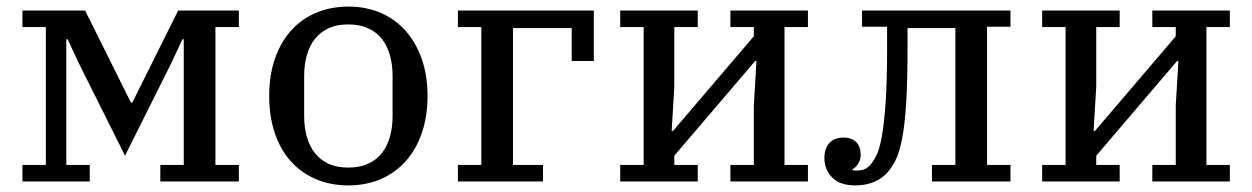

<svg xmlns="http://www.w3.org/2000/svg" viewBox="-20 -550 3796 582"><path d="M48 -50H119V-468H48V-518H238L377 -239H381L520 -518H704V-468H633V-50H704V0H466V-50H537V-431H533L497 -354L359 -78L221 -354L185 -431H181V-50H252V0H48Z M1036 -42Q1070 -42 1095.5 -53.5Q1121 -65 1137.5 -86Q1154 -107 1162 -135.5Q1170 -164 1170 -198V-320Q1170 -354 1162 -382.5Q1154 -411 1137.5 -432Q1121 -453 1095.5 -464.5Q1070 -476 1036 -476Q1001 -476 976 -464.5Q951 -453 934.5 -432Q918 -411 910 -382.5Q902 -354 902 -320V-198Q902 -164 910 -135.5Q918 -107 934.5 -86Q951 -65 976 -53.5Q1001 -42 1036 -42ZM1036 12Q982 12 937.5 -7Q893 -26 861.5 -61Q830 -96 813 -146.5Q796 -197 796 -259Q796 -321 813 -371Q830 -421 861.5 -456.5Q893 -492 937.5 -511Q982 -530 1036 -530Q1090 -530 1134 -511Q1178 -492 1209.5 -456.5Q1241 -421 1258.5 -371Q1276 -321 1276 -259Q1276 -197 1258.5 -146.5Q1241 -96 1209.5 -61Q1178 -26 1134 -7Q1090 12 1036 12Z M1368 -50H1439V-468H1368V-518H1780V-365H1713V-465H1535V-50H1626V0H1368Z M1860 -50H1931V-468H1860V-518H2095V-468H2024V-288L2016 -153H2020L2265 -440V-468H2194V-518H2429V-468H2358V-50H2429V0H2194V-50H2265V-230L2273 -365H2269L2024 -78V-50H2095V0H1860Z M2573 12Q2526 12 2502.5 -12Q2479 -36 2479 -71Q2479 -100 2494 -116.5Q2509 -133 2537 -133Q2562 -133 2575.5 -119Q2589 -105 2589 -82Q2589 -66 2581.5 -54Q2574 -42 2564 -37V-34Q2569 -33 2572 -33Q2575 -33 2578 -33Q2588 -33 2597.5 -36Q2607 -39 2616 -48Q2626 -58 2636 -77.5Q2646 -97 2653 -136Q2660 -175 2664.5 -239Q2669 -303 2669 -403V-469H2593V-518H3043V-469H2972V-50H3043V0H2805V-50H2876V-465H2731V-407Q2731 -307 2727 -240Q2723 -173 2714.5 -129.5Q2706 -86 2693 -61Q2680 -36 2663 -20Q2644 -3 2621.5 4.5Q2599 12 2573 12Z M3139 -50H3210V-468H3139V-518H3374V-468H3303V-288L3295 -153H3299L3544 -440V-468H3473V-518H3708V-468H3637V-50H3708V0H3473V-50H3544V-230L3552 -365H3548L3303 -78V-50H3374V0H3139Z"/></svg>

Font: IBM Plex Serif Text
Style: Regular
Weight: 450
Designer: Mike Abbink, Paul van der Laan, Pieter van Rosmalen
Foundry: Bold Monday
Version: Version 3.001